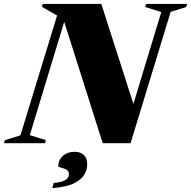

<svg xmlns="http://www.w3.org/2000/svg" viewBox="-68 -725 968 972"><path d="M624 -147 588 -135 748.5 -664 667.5 -689.5 671.5 -705H879.5L874.5 -689.5L796 -665L593 0H452L247 -646.5L268 -650.5L83 -41L164 -15.5L160 0H-48L-43 -15.5L35.5 -40L221 -646.5L144 -690.5L148.5 -705H445ZM227 116Q227 85.5 250 64.5Q273 43.5 310.5 43.5Q340 43.5 356.8 60Q373.5 76.5 373.5 107.5Q373.5 132 359.5 157.8Q345.5 183.5 307.5 202.5Q269.5 221.5 197 227.5L203.5 201.5Q232 199 249 192.8Q266 186.5 273.5 177.5Q281 168.5 281 156.5Q281 140.5 267.5 133.5Q254 126.5 240.5 123.5Q227 120.5 227 116Z"/></svg>

Font: Newsreader 60pt ExtraBold
Style: Italic
Weight: 800
Italic angle: -17°
Designer: Hugues Gentile
Foundry: Production Type
Version: Version 1.003